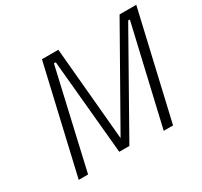

<svg xmlns="http://www.w3.org/2000/svg" viewBox="-144 -890 1145 1086"><g transform="rotate(-30 429.0 -347.5)"><path d="M242 -695H349L404 -86L749 -695H858L697 0H636L785 -641H774L425 -23H359L301 -641H289L142 0H81Z"/></g></svg>

Font: Cairo Light
Style: Italic
Weight: 300
Italic angle: -13°
Designer: Mohamed Gaber, Accademia di Belle Arti di Urbino and others
Foundry: Kief Type Foundry, Accademia di Belle Arti di Urbino and others
Version: Version 3.011